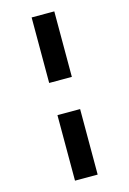

<svg xmlns="http://www.w3.org/2000/svg" viewBox="-144 -831 752 1121"><g transform="rotate(-15 232.0 -270.0)"><path d="M303 -367V-763H166V-367ZM301 223V-173H164V223Z"/></g></svg>

Font: Noto Sans Display SemiCondensed Black
Style: Italic
Weight: 900
Width: 4
Designer: Monotype Design team
Foundry: Monotype Imaging Inc.
Version: 1.000